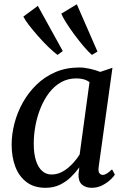

<svg xmlns="http://www.w3.org/2000/svg" viewBox="-20 -886 607 916"><path d="M451 -91.5Q447.5 -68.5 454.2 -60Q461 -51.5 470 -51.5Q479 -51.5 489.5 -58Q500 -64.5 514.5 -78L528 -53Q524 -45.5 508.8 -30.5Q493.5 -15.5 470 -2.8Q446.5 10 417 10Q388.5 10 371 -5.5Q353.5 -21 354.5 -55L358.5 -87.5Q341.5 -64 318.5 -41.5Q295.5 -19 265.5 -4.5Q235.5 10 197 10Q143 10 107 -17Q71 -44 53.2 -90.5Q35.5 -137 35.5 -196Q35.5 -245.5 49 -297.5Q62.5 -349.5 89 -397Q115.5 -444.5 154.5 -482.2Q193.5 -520 244.5 -542Q295.5 -564 358.5 -564Q382 -564 409.5 -557.8Q437 -551.5 458 -543L516.5 -562.5ZM407 -494Q394.5 -503.5 378.5 -507.8Q362.5 -512 344.5 -512Q304 -512 271.5 -493.8Q239 -475.5 214.8 -443.8Q190.5 -412 174 -371.8Q157.5 -331.5 149.2 -287.2Q141 -243 141 -200.5Q141 -152 151.8 -119.2Q162.5 -86.5 181.5 -70Q200.5 -53.5 225.5 -53.5Q248.5 -53.5 268.5 -62.5Q288.5 -71.5 305.5 -85.8Q322.5 -100 336.2 -116.5Q350 -133 360 -149ZM254.5 -624Q236 -637.5 210.5 -662.2Q185 -687 160 -715.5Q135 -744 116.2 -768.8Q97.5 -793.5 91.5 -807L160.5 -858L279.5 -642.5ZM418.5 -624Q401 -639 378.2 -666Q355.5 -693 333 -723.5Q310.5 -754 294 -780.5Q277.5 -807 272.5 -821L346.5 -865.5L445 -640Z"/></svg>

Font: Merriweather 28pt
Style: Italic
Weight: 400
Italic angle: -7.8°
Version: Version 2.101